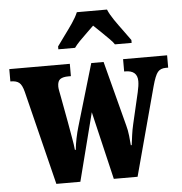

<svg xmlns="http://www.w3.org/2000/svg" viewBox="-59 -817 824 869"><g transform="rotate(-5 353.5 -383.0)"><path d="M56 -427Q48 -459 35 -469.5Q22 -480 -2 -480H-5V-536H270V-480H259Q234 -480 221.5 -471.5Q209 -463 209 -438Q209 -430 211.5 -417.5Q214 -405 216 -394L238 -275Q244 -239 250.5 -204Q257 -169 259 -146H263Q265 -169 271 -198Q277 -227 284 -250L367 -531H423L500 -236Q506 -215 509 -188.5Q512 -162 513 -145H517Q520 -168 523 -190.5Q526 -213 532 -239L565 -381Q572 -411 572 -431Q572 -480 517 -480H512V-536H712V-480H701Q677 -480 664.5 -465Q652 -450 639 -402L531 0H423L350 -309L271 0H162ZM224 -619Q237 -638 256.5 -664Q276 -690 294.5 -717Q313 -744 322 -766H459Q468 -744 486.5 -717Q505 -690 524.5 -664Q544 -638 557 -619V-606H481Q476 -615 458.5 -632.5Q441 -650 422 -668.5Q403 -687 390 -699Q377 -686 359 -669Q341 -652 325 -635.5Q309 -619 300 -606H224Z"/></g></svg>

Font: Noto Serif Bengali ExtraCondensed Black
Style: Regular
Weight: 900
Width: 2
Designer: Juan Bruce, Universal Thirst, Indian Type Foundry and the Monotype Design Team.
Foundry: Monotype Imaging Inc.
Version: Version 2.003; ttfautohint (v1.8.4.7-5d5b)